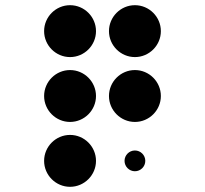

<svg xmlns="http://www.w3.org/2000/svg" viewBox="-20 -670 790 740"><path d="M150 -550C150 -495 195 -450 250 -450C305 -450 350 -495 350 -550C350 -605 305 -650 250 -650C195 -650 150 -605 150 -550ZM150 -300C150 -245 195 -200 250 -200C305 -200 350 -245 350 -300C350 -355 305 -400 250 -400C195 -400 150 -355 150 -300ZM150 -50C150 5 195 50 250 50C305 50 350 5 350 -50C350 -105 305 -150 250 -150C195 -150 150 -105 150 -50ZM400 -550C400 -495 445 -450 500 -450C555 -450 600 -495 600 -550C600 -605 555 -650 500 -650C445 -650 400 -605 400 -550ZM400 -300C400 -245 445 -200 500 -200C555 -200 600 -245 600 -300C600 -355 555 -400 500 -400C445 -400 400 -355 400 -300ZM460 -50C460 -28 478 -10 500 -10C522 -10 540 -28 540 -50C540 -72 522 -90 500 -90C478 -90 460 -72 460 -50Z"/></svg>

Font: APH Braille Shadows
Style: Regular
Weight: 400
Designer: M R Gray
Version: Version 1.1